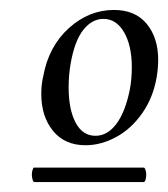

<svg xmlns="http://www.w3.org/2000/svg" viewBox="-20 -650 338 386"><path d="M63 -461Q63 -481 67 -497Q78 -557 118.5 -593.5Q159 -630 209 -630Q252 -630 275 -602Q298 -574 298 -530Q298 -513 295 -495Q288 -454 266 -422.5Q244 -391 213.5 -374.5Q183 -358 152 -358Q110 -358 86.5 -387Q63 -416 63 -461ZM44 -299Q44 -304 45.5 -308.5Q47 -313 48 -313H269Q271 -313 272.5 -308.5Q274 -304 274 -299Q274 -293 272.5 -288.5Q271 -284 269 -284H49Q47 -284 45.5 -289Q44 -294 44 -299ZM241 -470Q245 -491 245 -515Q245 -558 229.5 -585Q214 -612 188 -612Q165 -612 147.5 -590Q130 -568 122 -522Q118 -499 118 -474Q118 -430 132 -403.5Q146 -377 172 -377Q196 -377 214 -401Q232 -425 241 -470Z"/></svg>

Font: Cormorant Garamond SemiBold
Style: Italic
Weight: 600
Italic angle: -10°
Designer: Christian Thalmann (Catharsis Fonts)
Foundry: Catharsis Fonts
Version: Version 4.000